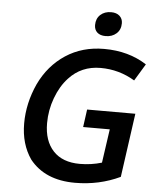

<svg xmlns="http://www.w3.org/2000/svg" viewBox="-61 -967 824 1027"><g transform="rotate(5 351.5 -453.0)"><path d="M380 10Q510 10 622 -43L670 -386H411L398 -291H541L515 -110Q458 -93 397 -93Q304 -93 254 -146.5Q204 -200 204 -295Q204 -365 228.5 -431Q253 -497 294 -541Q361 -614 464 -614Q563 -614 648 -563L703 -654Q606 -717 474 -717Q357 -717 268 -658.5Q179 -600 130 -497Q82 -392 82 -283Q82 -172 137 -93Q219 10 380 10ZM475 -786Q510 -786 533 -806.5Q556 -827 556 -862Q556 -886 539.5 -901Q523 -916 494 -916Q459 -916 436.5 -895.5Q414 -875 414 -840Q414 -815 430 -800.5Q446 -786 475 -786Z"/></g></svg>

Font: Brisa Sans Medium
Style: Italic
Weight: 600
Italic angle: -8°
Designer: Dalton Maag Ltd
Foundry: Dalton Maag Ltd
Version: Version 1.101;July 10, 2019;FontCreator 11.5.0.2425 64-bit